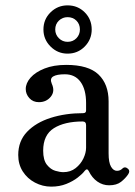

<svg xmlns="http://www.w3.org/2000/svg" viewBox="-20 -684 503 716"><path d="M171 12Q139 12 110.5 -3Q82 -18 65 -44.5Q48 -71 48 -106Q48 -158 81 -192.5Q114 -227 169 -244.5Q224 -262 290 -262Q301 -262 301 -272V-300Q301 -350 280.5 -378.5Q260 -407 222 -407Q192 -407 178.5 -399Q165 -391 173 -372Q186 -344 169.5 -323.5Q153 -303 125 -303Q103 -303 89.5 -318Q76 -333 76 -352Q76 -374 94 -394.5Q112 -415 146 -428.5Q180 -442 227 -442Q310 -442 347.5 -406Q385 -370 385 -306V-112Q385 -78 394 -62.5Q403 -47 416 -47Q428 -47 436 -55Q446 -65 458 -54Q466 -46 458 -34Q448 -19 431.5 -6Q415 7 387 7Q363 7 343 -7Q323 -21 311 -46Q305 -58 296 -47Q288 -36 270 -22Q252 -8 227 2Q202 12 171 12ZM216 -42Q243 -42 262 -57Q281 -72 291 -93Q301 -114 301 -133V-217Q301 -231 288 -231Q221 -231 181 -206Q141 -181 141 -122Q141 -87 155 -69.5Q169 -52 186.5 -47Q204 -42 216 -42ZM232 -484Q195 -484 168.5 -510.5Q142 -537 142 -574Q142 -612 168.5 -638Q195 -664 232 -664Q270 -664 296 -638Q322 -612 322 -574Q322 -537 296 -510.5Q270 -484 232 -484ZM232 -528Q252 -528 265 -541.5Q278 -555 278 -574Q278 -594 265 -607Q252 -620 232 -620Q213 -620 199.5 -607Q186 -594 186 -574Q186 -555 199.5 -541.5Q213 -528 232 -528Z"/></svg>

Font: TsukuhouMincho
Style: Regular
Weight: 400
Designer: Iose
Foundry: Typographish
Version: Version 1.001; ttfautohint (v1.8.3)